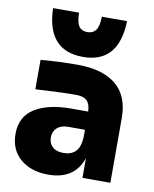

<svg xmlns="http://www.w3.org/2000/svg" viewBox="-91 -893 783 976"><g transform="rotate(10 300.0 -405.0)"><path d="M400 -102Q361 14 225 14Q136 14 81 -33Q26 -80 26 -162Q26 -251 95 -294Q164 -337 283 -337H370Q369 -375 351.5 -392.5Q334 -410 295 -410Q220 -410 86 -402V-554Q182 -562 277 -562Q406 -562 475 -505Q544 -448 544 -335V0H400ZM283 -108Q322 -108 344.5 -130Q367 -152 370 -204V-243H283Q247 -243 226.5 -224.5Q206 -206 206 -175Q206 -144 226 -126Q246 -108 283 -108ZM103 -824H237Q238 -774 252 -754Q266 -734 295 -734Q324 -734 339 -754Q354 -774 355 -824H485Q479 -606 295 -606Q109 -606 103 -824Z"/></g></svg>

Font: Sora-SIA ExtraBold
Style: Regular
Weight: 800
Designer: Jonathan Barnbrook, Julián Moncada
Foundry: Barnbrook Fonts
Version: Version 2.000